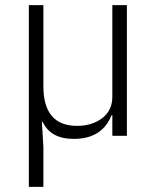

<svg xmlns="http://www.w3.org/2000/svg" viewBox="-20 -532 610 752"><path d="M150 200H93V-512H150V-194Q150 -39 282 -39Q340 -39 380 -69Q420 -99 420 -154V-512H477V0H420V-81H417Q380 12 269 12Q178 12 147 -55H144L150 45Z"/></svg>

Font: IBM Plex Sans Light
Style: Regular
Weight: 300
Designer: Mike Abbink, Paul van der Laan, Pieter van Rosmalen
Foundry: Bold Monday
Version: Version 3.0